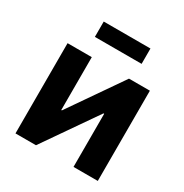

<svg xmlns="http://www.w3.org/2000/svg" viewBox="-170 -873 964 1006"><g transform="rotate(30 311.5 -369.5)"><path d="M560.5 0H413.6V-321.3H409.2L186.5 0H62.5V-545.9H209V-226.1H212.9L434.1 -545.9H560.5ZM452.6 -738.8V-646H169.9V-738.8Z"/></g></svg>

Font: Inter-Bold
Style: Bold
Weight: 700
Designer: Rasmus Andersson
Foundry: rsms
Version: Version 4.000;git-a52131595